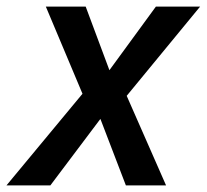

<svg xmlns="http://www.w3.org/2000/svg" viewBox="-65 -561 626 581"><path d="M184.6 -277.3 73.7 -541H194.3L266.1 -348.6L406.7 -541H540.5L318.4 -271L437.5 0H315.9L238.8 -201.2L87.4 0H-45.4Z"/></svg>

Font: Viking Open Sans Light
Style: Bold Italic
Weight: 600
Italic angle: -12°
Foundry: Ascender Corporation
Version: Version 2.000